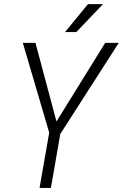

<svg xmlns="http://www.w3.org/2000/svg" viewBox="-20 -921 602 941"><path d="M256.8 -325.7 495.6 -710.9H562L275.4 -264.2L229.5 0H173.8L221.2 -271L91.8 -710.9H153.8ZM411.1 -900.9H484.9L354 -763.7H298.8Z"/></svg>

Font: MAUL Condensed Light Italic
Style: Light Italic
Weight: 300
Italic angle: -12°
Designer: MAUL
Version: Version 1.0; 2020; ttfautohint (v1.8.3)